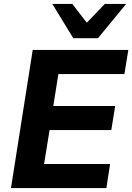

<svg xmlns="http://www.w3.org/2000/svg" viewBox="-20 -960 675 980"><path d="M36 0 147 -705H635L615 -582H278L252 -419H568L548 -296H233L205 -123H542L523 0ZM354 -765 247 -940H349L423 -844L515 -940H624L480 -765Z"/></svg>

Font: Nunito Sans 11pt ExtraBold
Style: Italic
Weight: 800
Italic angle: -9°
Version: Version 3.101;gftools[0.9.27]